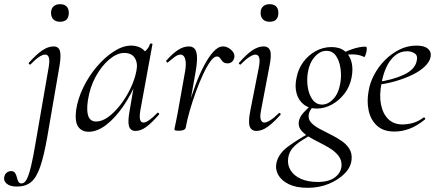

<svg xmlns="http://www.w3.org/2000/svg" viewBox="-104 -617 2094 918"><path d="M-23 275Q-56 275 -71.5 261.5Q-87 248 -84 232Q-82 216 -72 208.5Q-62 201 -51 201Q-38 201 -32 210Q-26 219 -23.5 230.5Q-21 242 -16.5 251Q-12 260 -1 260Q13 260 23.5 240.5Q34 221 44.5 177.5Q55 134 67 61L129 -297Q139 -356 112 -356Q87 -356 43 -310Q40 -306 35.5 -310.5Q31 -315 35 -318Q70 -357 98 -376Q126 -395 152 -395Q176 -395 182.5 -373.5Q189 -352 180 -299L122 38Q106 129 88 181Q70 233 44 254Q18 275 -23 275ZM183 -513Q163 -513 151.5 -524Q140 -535 140 -556Q140 -575 151.5 -586Q163 -597 183 -597Q204 -597 214.5 -586Q225 -575 225 -556Q225 -513 183 -513Z M320 13Q287 13 270 -11Q253 -35 260 -91Q268 -145 294.5 -199.5Q321 -254 359.5 -299Q398 -344 441 -371.5Q484 -399 523 -399Q542 -399 559.5 -392.5Q577 -386 590 -370.5Q603 -355 605 -330L562 -357Q575 -359 591.5 -373.5Q608 -388 613 -407Q615 -410 620.5 -409Q626 -408 625 -406L567 -89Q557 -31 582 -31Q593 -31 610.5 -43.5Q628 -56 648 -77Q651 -80 655 -76Q659 -72 656 -69Q624 -32 597 -11.5Q570 9 544 9Q520 9 513 -13Q506 -35 516 -89L540 -229L557 -246Q527 -170 487 -111.5Q447 -53 404 -20Q361 13 320 13ZM356 -36Q384 -36 414 -58Q444 -80 471.5 -115.5Q499 -151 519.5 -193.5Q540 -236 548 -277Q556 -314 541 -339Q526 -364 489 -364Q454 -363 418 -332.5Q382 -302 354 -251.5Q326 -201 316 -136Q309 -86 318.5 -61Q328 -36 356 -36Z M784 -7 774 -8Q782 -53 796.5 -105.5Q811 -158 830 -209Q849 -260 871 -302Q893 -344 916 -369.5Q939 -395 962 -395Q976 -395 989 -387.5Q1002 -380 1010.5 -368Q1019 -356 1016 -341Q1013 -328 1004.5 -321Q996 -314 984 -314Q969 -314 961.5 -322Q954 -330 948.5 -338.5Q943 -347 933 -347Q919 -347 902 -323.5Q885 -300 867 -261.5Q849 -223 832.5 -177.5Q816 -132 803 -87Q790 -42 784 -7ZM752 8Q738 8 734 6.5Q730 5 730 2Q730 -2 735.5 -26.5Q741 -51 745 -74L778 -259Q786 -299 784 -319.5Q782 -340 775 -348Q768 -356 760 -356Q746 -356 730 -344Q714 -332 699 -319Q697 -316 693 -320Q689 -324 691 -327Q721 -361 747 -378Q773 -395 799 -395Q817 -395 827 -383.5Q837 -372 838 -343Q839 -314 829 -261L784 -7Q781 8 752 8Z M1122 9Q1098 9 1090 -12Q1082 -33 1093 -89L1134 -297Q1145 -356 1117 -356Q1106 -356 1087.5 -344Q1069 -332 1048 -310Q1045 -306 1040.5 -310.5Q1036 -315 1040 -318Q1074 -357 1102 -376Q1130 -395 1156 -395Q1181 -395 1188 -373.5Q1195 -352 1184 -299L1144 -89Q1138 -59 1143 -45Q1148 -31 1160 -31Q1171 -31 1189 -42.5Q1207 -54 1228 -75Q1232 -79 1236 -75Q1240 -71 1236 -67Q1203 -30 1175.5 -10.5Q1148 9 1122 9ZM1185 -513Q1165 -513 1153.5 -524Q1142 -535 1142 -556Q1142 -575 1153.5 -586Q1165 -597 1185 -597Q1206 -597 1216.5 -586Q1227 -575 1227 -556Q1227 -513 1185 -513Z M1367 281Q1313 281 1277.5 264Q1242 247 1226.5 219.5Q1211 192 1218 161Q1228 117 1273.5 83.5Q1319 50 1378 18L1385 26Q1362 40 1337.5 55.5Q1313 71 1295.5 90.5Q1278 110 1274 138Q1269 170 1285 196.5Q1301 223 1334.5 238Q1368 253 1415 253Q1469 253 1498 230.5Q1527 208 1529 175Q1530 148 1514.5 128Q1499 108 1474 92.5Q1449 77 1421.5 63.5Q1394 50 1370.5 35.5Q1347 21 1334 3.5Q1321 -14 1325 -38Q1330 -60 1348.5 -80Q1367 -100 1394 -123L1404 -115Q1393 -109 1383.5 -95.5Q1374 -82 1372 -68Q1369 -47 1383.5 -31Q1398 -15 1423 -1.5Q1448 12 1475.5 25.5Q1503 39 1527.5 55.5Q1552 72 1566 94Q1580 116 1577 146Q1574 182 1544 212.5Q1514 243 1468 262Q1422 281 1367 281ZM1411 -98Q1372 -98 1347 -118.5Q1322 -139 1313.5 -172.5Q1305 -206 1314 -246Q1322 -288 1346.5 -321Q1371 -354 1406 -373Q1441 -392 1481 -392Q1521 -392 1545 -372Q1569 -352 1577 -319Q1585 -286 1577 -246Q1568 -201 1542 -168Q1516 -135 1481.5 -116.5Q1447 -98 1411 -98ZM1436 -117Q1465 -117 1490 -144Q1515 -171 1523 -219Q1529 -251 1524.5 -287Q1520 -323 1503.5 -348.5Q1487 -374 1456 -374Q1426 -374 1400.5 -345Q1375 -316 1368 -271Q1362 -236 1367.5 -200Q1373 -164 1390.5 -140.5Q1408 -117 1436 -117ZM1518 -346 1517 -353Q1547 -371 1581.5 -382.5Q1616 -394 1644 -394Q1649 -394 1649.5 -385.5Q1650 -377 1647.5 -367Q1645 -357 1642 -350Q1639 -343 1636 -345Q1613 -357 1580 -357Q1547 -357 1518 -346Z M1782 12Q1729 12 1698.5 -16Q1668 -44 1658.5 -89Q1649 -134 1659 -185Q1665 -222 1685.5 -260.5Q1706 -299 1737 -330Q1768 -361 1806 -380Q1844 -399 1887 -399Q1924 -399 1941.5 -384.5Q1959 -370 1955 -345Q1950 -321 1927 -299Q1904 -277 1868 -259.5Q1832 -242 1787.5 -229Q1743 -216 1695 -211L1697 -224Q1774 -235 1826.5 -259.5Q1879 -284 1888 -324Q1895 -351 1879 -361.5Q1863 -372 1843 -372Q1809 -372 1784 -351Q1759 -330 1743 -295Q1727 -260 1720 -218Q1709 -162 1717.5 -118Q1726 -74 1752 -48Q1778 -22 1820 -22Q1844 -22 1870 -29Q1896 -36 1921 -55Q1924 -57 1927.5 -53Q1931 -49 1928 -46Q1890 -15 1854 -1.5Q1818 12 1782 12Z"/></svg>

Font: Cormorant
Style: Italic
Weight: 400
Italic angle: -10°
Designer: Christian Thalmann (Catharsis Fonts)
Foundry: Catharsis Fonts
Version: Version 4.000